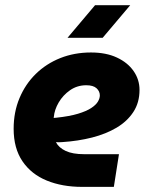

<svg xmlns="http://www.w3.org/2000/svg" viewBox="-20 -730 578 750"><path d="M300.7 0Q223 0 162.7 -24.7Q102.3 -49.3 67.8 -100Q33.3 -150.7 33.3 -227Q33.3 -292.3 56.2 -346.8Q79 -401.3 119.8 -441.3Q160.7 -481.3 215.7 -503.2Q270.7 -525 335.3 -525Q394.3 -525 436.5 -505.3Q478.7 -485.7 501.8 -452.5Q525 -419.3 525 -378.7Q525 -329.3 501 -292.7Q477 -256 435.5 -231.3Q394 -206.7 339.7 -192.8Q285.3 -179 224.3 -175Q216.3 -174.3 210.3 -174.3Q204.3 -174.3 198.3 -174.7Q210 -152.7 237 -140.2Q264 -127.7 308.3 -127.7H444.7L424.7 0ZM189.7 -269.7Q192 -269.7 194.7 -269.7Q197.3 -269.7 201 -270.3Q251.7 -275.7 284.7 -285.7Q317.7 -295.7 336.3 -308Q355 -320.3 362.5 -333.2Q370 -346 370 -357.3Q370 -373.3 357.2 -385.2Q344.3 -397 317 -397Q281.7 -397 253.8 -377.7Q226 -358.3 209.3 -329.8Q192.7 -301.3 190.3 -273.3Q190 -272 189.8 -271.3Q189.7 -270.7 189.7 -269.7ZM243.7 -582.3 351.3 -709.7H488.7L381 -582.3Z"/></svg>

Font: MuseoModerno Thin
Style: Italic
Weight: 100
Italic angle: -9°
Designer: Pablo Cosgaya, Héctor Gatti, Marcela Romero, and the Authors of The MuseoModerno Project.
Foundry: Omnibus-Type Team
Version: Version 1.003